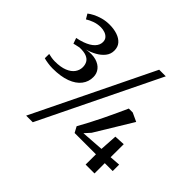

<svg xmlns="http://www.w3.org/2000/svg" viewBox="-201 -1039 1314 1314"><g transform="rotate(45 456.0 -382.0)"><path d="M112.5 -305Q89.5 -305 65 -308.8Q40.5 -312.5 25.5 -317L26 -359Q39 -355.5 56.2 -352.8Q73.5 -350 89.5 -350Q145.5 -350 181.8 -364.8Q218 -379.5 235.5 -404Q253 -428.5 253 -457.5Q253 -482 242.5 -500.5Q232 -519 207.5 -528.8Q183 -538.5 141.5 -537Q137 -536 127.5 -534Q118 -532 108.5 -529.8Q99 -527.5 93.5 -526L79 -567Q93.5 -569.5 108 -573.5Q122.5 -577.5 136.5 -582.5Q182 -599 205.5 -623.2Q229 -647.5 229 -677Q229 -698.5 217 -712Q205 -725.5 186.2 -732Q167.5 -738.5 146 -738.5Q113.5 -738 85 -727.5Q56.5 -717 36.5 -704L15.5 -739.5Q29.5 -751 53.8 -763.5Q78 -776 109.5 -784.8Q141 -793.5 177 -793.5Q219 -793.5 252.8 -782Q286.5 -770.5 306 -748Q325.5 -725.5 325.5 -690.5Q325.5 -656.5 304.5 -630.2Q283.5 -604 250.8 -586Q218 -568 182.5 -558Q236.5 -567.5 274.2 -556.5Q312 -545.5 332 -520.2Q352 -495 352 -461.5Q352.5 -416 325.2 -380.5Q298 -345 244.5 -325Q191 -305 112.5 -305ZM634.5 -815H698.5L277 51H213ZM737.5 0 738 -99.5H531.5L508.5 -142Q529.5 -179 552.5 -223Q575.5 -267 597.8 -313Q620 -359 640 -402Q660 -445 675.5 -480H713.5L776 -451L613 -183L575 -141L738.5 -152.5L746.5 -279L823.5 -283L823 -156.5L900 -162V-99.5H823.5V0Z"/></g></svg>

Font: Merriweather 60pt
Style: Regular
Weight: 400
Version: Version 2.100